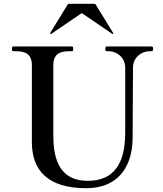

<svg xmlns="http://www.w3.org/2000/svg" viewBox="-20 -978 861 1012"><path d="M248 -799C249 -799 249 -799 251 -800L411 -909L571 -800C572 -799 573 -799 574 -799C575 -799 577 -800 577 -802C577 -803 577 -803 576 -805L485 -953C483 -957 480 -958 476 -958H345C341 -958 338 -957 336 -953L245 -805C244 -803 244 -803 244 -802C244 -800 246 -799 248 -799ZM435 14C591 14 679 -86 679 -254C679 -321 681 -536 681 -621C681 -678 729 -708 767 -708H779C785 -708 787 -713 787 -720C787 -728 786 -733 779 -733H542C537 -733 535 -728 535 -720C535 -713 537 -708 542 -708H555C592 -708 640 -678 640 -621V-283C640 -162 612 -25 442 -25C275 -25 261 -172 261 -269V-634C261 -696 299 -708 346 -708H359C365 -708 366 -713 366 -720C366 -728 365 -733 359 -733H50C44 -733 43 -728 43 -720C43 -713 44 -708 50 -708H63C110 -708 148 -696 148 -634V-228C148 -79 233 14 435 14Z"/></svg>

Font: Shippori Mincho OTF SemiBold
Style: Regular
Weight: 600
Designer: FONTDASU
Foundry: FONTDASU / Google Inc. / but / Adobe
Version: Version 3.300;hotconv 1.0.109;makeotfexe 2.5.65596